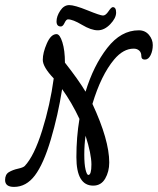

<svg xmlns="http://www.w3.org/2000/svg" viewBox="-20 -719 620 754"><path d="M35 15Q0 15 0 -12Q0 -34 15 -43Q30 -52 50.5 -56.5Q71 -61 77 -67Q114 -106 145.5 -206.5Q177 -307 191 -411Q148 -456 148 -484Q148 -512 164 -548.5Q180 -585 202 -585Q215 -585 225 -553Q235 -521 235 -473Q287 -407 316 -359Q347 -461 401 -530.5Q455 -600 525 -600Q550 -600 565 -582Q580 -564 580 -542Q580 -520 571.5 -502.5Q563 -485 549 -485Q535 -485 535 -499Q535 -513 526.5 -520.5Q518 -528 505 -528Q464 -528 428 -485Q377 -424 343 -311Q409 -169 409 -81Q409 -45 393 -17.5Q377 10 346 10Q280 10 280 -102Q280 -181 292 -252Q262 -316 224 -369Q208 -267 179.5 -171Q151 -75 117 -30Q83 15 35 15ZM316 -186Q311 -150 311 -112Q311 -74 316 -53Q321 -32 327 -32Q339 -32 339 -73Q339 -114 316 -186ZM423 -691Q436 -691 436 -669.5Q436 -648 413 -624Q390 -600 364 -600Q338 -600 302 -621.5Q266 -643 247 -643Q240 -643 233.5 -629Q227 -615 219 -615Q202 -615 202 -635Q202 -655 216.5 -677Q231 -699 252 -699Q273 -699 323.5 -678.5Q374 -658 384.5 -658Q395 -658 406 -674.5Q417 -691 423 -691Z"/></svg>

Font: Cookie
Style: Regular
Weight: 400
Designer: Ania Kruk
Foundry: Ania Kruk
Version: Version 1.004